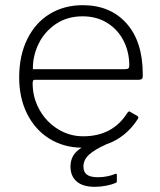

<svg xmlns="http://www.w3.org/2000/svg" viewBox="-20 -560 618 741"><path d="M531 -267V-273C531 -357 510.2 -422.5 468.5 -469.5C426.8 -516.5 370.3 -540 299 -540C251.7 -540 209.5 -528.8 172.5 -506.5C135.5 -484.2 106.5 -451.8 85.5 -409.5C64.5 -367.2 54 -317.7 54 -261C54 -208.3 64.2 -161.7 84.5 -121C104.8 -80.3 133.2 -48.5 169.5 -25.5C205.8 -2.5 247.7 9.3 295 10C279.7 19.3 268.7 30 262 42C255.3 54 252 67.7 252 83C252 107 259.8 126 275.5 140C291.2 154 314.7 161 346 161C361.3 161 376.3 159.5 391 156.5C405.7 153.5 417.3 150 426 146C428 145.3 429.3 144.3 430 143C430.7 141.7 431 139.7 431 137V115C431 112.3 430.3 110.8 429 110.5C427.7 110.2 425.3 110.7 422 112C416.7 114.7 408 117.3 396 120C384 122.7 371.3 124 358 124C338.7 124 324.5 120.7 315.5 114C306.5 107.3 302 97 302 83C302 65.7 309 50.5 323 37.5C337 24.5 359.3 11 390 -3C440.7 -20.3 481.3 -53 512 -101C514.7 -105.7 514.3 -109.3 511 -112L483 -128C479.7 -131.3 476 -130.3 472 -125C434 -64.3 377 -34 301 -34C265.7 -34 233 -43.3 203 -62C173 -80.7 149.3 -105.7 132 -137C114.7 -168.3 106 -202 106 -238C106 -247.3 108.3 -252 113 -252H517C523 -252.7 526.8 -254.2 528.5 -256.5C530.2 -258.8 531 -262.3 531 -267ZM475.5 -296C473.2 -294 468.7 -293 462 -293H107C106.3 -326.3 113.5 -358.7 128.5 -390C143.5 -421.3 165.7 -447 195 -467C224.3 -487 259 -497 299 -497C335 -497 366.7 -488.5 394 -471.5C421.3 -454.5 442.3 -431.5 457 -402.5C471.7 -373.5 479 -341.7 479 -307C479 -301.7 477.8 -298 475.5 -296Z"/></svg>

Font: Libre Franklin ExtraLight
Style: Regular
Weight: 275
Designer: Pablo Impallari, Rodrigo Fuenzalida
Foundry: Impallari Type
Version: Version 1.002; ttfautohint (v1.5)